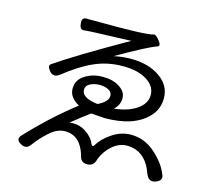

<svg xmlns="http://www.w3.org/2000/svg" viewBox="-112 -910 1225 1090"><g transform="rotate(15 500.0 -365.0)"><path d="M360 -365Q360 -317 455 -306Q514 -334 514 -369Q514 -390 493 -402Q472 -414 440 -414Q409 -414 384 -401Q360 -389 360 -365ZM311 -758Q624 -755 662 -770Q674 -774 696 -745Q719 -717 700 -710Q650 -694 473 -592Q522 -603 579 -603Q678 -602 744 -556Q811 -510 811 -434Q811 -371 769 -326Q688 -239 514 -239L435 -245Q384 -208 329 -163Q384 -170 425 -142Q467 -115 480 -79Q490 -60 500 -76Q522 -116 574 -151Q627 -187 685 -187Q765 -187 827 -132Q890 -77 914 -15Q930 17 890 33Q850 49 832 5Q788 -121 679 -121Q634 -121 594 -87Q555 -54 535 -2Q526 40 486 40Q447 40 440 -3Q407 -109 319 -109Q272 -109 227 -68Q182 -27 151 16Q128 47 93 26Q59 6 84 -21Q219 -165 356 -270Q296 -302 296 -354Q296 -406 341 -434Q386 -463 446 -463Q507 -463 545 -437Q584 -412 584 -373Q584 -334 552 -305Q629 -312 681 -346Q734 -381 734 -433Q734 -485 681 -518Q629 -551 540 -551Q451 -551 374 -517Q298 -484 206 -411Q173 -386 148 -415Q124 -444 142 -456Q260 -538 548 -702L472 -699Q303 -694 271 -690Q246 -688 245 -731Q243 -758 270 -758Z"/></g></svg>

Font: Swei Gothic CJK TC Regular
Style: Regular
Weight: 400
Version: Version 2.129